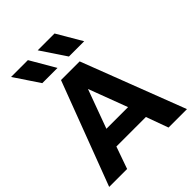

<svg xmlns="http://www.w3.org/2000/svg" viewBox="-256 -1083 1226 1226"><g transform="rotate(-45 357.0 -470.0)"><path d="M6 0 271 -700H439.5L708.5 0H542L487.5 -150H221L168 0ZM256 -275H451.5L352.5 -538ZM551 -770.5H413L300 -939.5H452ZM310 -770.5H172.5L59.5 -939.5H211.5Z"/></g></svg>

Font: Geologica Roman SemiBold
Style: Regular
Weight: 600
Designer: Sindre Bremnes, Frode Helland
Foundry: Monokrom Skriftforlag AS
Version: Version 1.010;gftools[0.9.28]